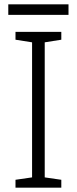

<svg xmlns="http://www.w3.org/2000/svg" viewBox="-20 -860 351 880"><path d="M261 0H51V-36L127 -47V-666L51 -678V-714H261V-678L185 -666V-47L261 -36ZM294 -840V-792H18V-840Z"/></svg>

Font: Noto Sans Khmer Light
Style: Regular
Weight: 300
Version: Version 2.003